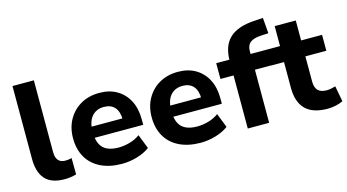

<svg xmlns="http://www.w3.org/2000/svg" viewBox="-80 -1014 2402 1328"><g transform="rotate(-15 1121.0 -350.5)"><path d="M245 11Q150 11 106 -38.5Q62 -88 62 -184V-705H215V-191Q215 -166 222.5 -148Q230 -130 245 -121Q260 -112 283 -112Q295 -112 306 -113.5Q317 -115 328 -118L329 -1Q308 5 288 8Q268 11 245 11Z M657 11Q568 11 504 -20.5Q440 -52 406.5 -110Q373 -168 373 -247Q373 -322 405.5 -380Q438 -438 495.5 -471Q553 -504 629 -504Q701 -504 754 -473Q807 -442 836.5 -385.5Q866 -329 866 -251V-212H498V-292H754L739 -278Q739 -340 712 -371Q685 -402 634 -402Q598 -402 571.5 -385.5Q545 -369 530.5 -337.5Q516 -306 516 -261V-251Q516 -200 532 -167.5Q548 -135 580.5 -119.5Q613 -104 662 -104Q701 -104 742 -115.5Q783 -127 816 -151L856 -49Q819 -21 765 -5Q711 11 657 11Z M1220 11Q1131 11 1067 -20.5Q1003 -52 969.5 -110Q936 -168 936 -247Q936 -322 968.5 -380Q1001 -438 1058.5 -471Q1116 -504 1192 -504Q1264 -504 1317 -473Q1370 -442 1399.5 -385.5Q1429 -329 1429 -251V-212H1061V-292H1317L1302 -278Q1302 -340 1275 -371Q1248 -402 1197 -402Q1161 -402 1134.5 -385.5Q1108 -369 1093.5 -337.5Q1079 -306 1079 -261V-251Q1079 -200 1095 -167.5Q1111 -135 1143.5 -119.5Q1176 -104 1225 -104Q1264 -104 1305 -115.5Q1346 -127 1379 -151L1419 -49Q1382 -21 1328 -5Q1274 11 1220 11Z M1558 0V-380H1464V-493H1602L1558 -452V-483Q1558 -592 1617 -647Q1676 -702 1799 -708L1857 -712L1866 -600L1813 -597Q1776 -595 1753 -585Q1730 -575 1720 -557Q1710 -539 1710 -510V-478L1692 -493H1843V-380H1711V0Z M2129 11Q2022 11 1970.5 -41Q1919 -93 1919 -193V-379H1825V-493H1921V-636H2072V-493H2222V-379H2072V-199Q2072 -156 2092 -135Q2112 -114 2155 -114Q2169 -114 2185 -117Q2201 -120 2218 -125L2239 -13Q2217 -2 2187.5 4.5Q2158 11 2129 11Z"/></g></svg>

Font: Nunito Sans 11pt ExtraBold
Style: Regular
Weight: 800
Version: Version 3.101;gftools[0.9.27]